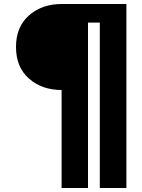

<svg xmlns="http://www.w3.org/2000/svg" viewBox="-20 -720 711 960"><path d="M288 -270Q190 -270 125 -327Q60 -384 60 -485Q60 -586 125 -643Q190 -700 288 -700H612V220H479V-607H420V220H288Z"/></svg>

Font: renner_700bold
Style: Bold
Weight: 700
Version: Version 003.000 ; ttfautohint (v0.97) -l 8 -r 50 -G 200 -x 1